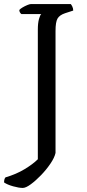

<svg xmlns="http://www.w3.org/2000/svg" viewBox="-53 -724 428 944"><path d="M59 200Q40 200 11.5 192Q-17 184 -33 173Q-33 156 -26 148Q26 133 67.5 108Q109 83 133 59V-578Q133 -610 138.5 -630Q144 -650 150 -655H52Q42 -663 42 -675Q47 -681 58 -687.5Q69 -694 81 -699Q93 -704 99 -704H295Q298 -701 302.5 -692Q307 -683 307 -672L267 -659Q240 -650 230 -633Q220 -616 220 -572V28Q215 51 195 80.5Q175 110 149 137Q123 164 98.5 182Q74 200 59 200Z"/></svg>

Font: Texturina Light
Style: Regular
Weight: 300
Designer: Guillermo Torres Carreño
Foundry: Omnibus-Type
Version: Version 1.002; ttfautohint (v1.8.3)